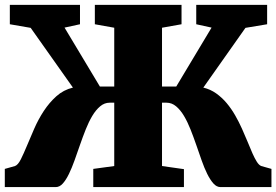

<svg xmlns="http://www.w3.org/2000/svg" viewBox="-23 -763 1127 783"><path d="M-3.4 -74.2 38.1 -85.9Q50.3 -90.3 61.8 -113Q73.2 -135.7 86.7 -168.2Q100.1 -200.7 116.7 -238.5Q133.3 -276.4 155.5 -310.3Q177.7 -344.2 206.8 -370.4Q235.8 -396.5 274.4 -405.8L102.1 -649.4L17.1 -664.1V-743.2H303.2V-664.1L240.2 -650.4L384.3 -410.2H442.9V-649.9L363.8 -664.1V-743.2H717.3V-664.1L637.7 -649.9V-410.2H695.8L839.8 -650.4L777.3 -664.1V-743.2H1066.4V-664.1L978 -649.4L806.2 -405.8Q835 -398.9 858.6 -382.1Q882.3 -365.2 901.4 -342.5Q920.4 -319.8 935.8 -293Q951.2 -266.1 963.6 -238.5Q976.1 -210.9 986.6 -185.1Q997.1 -159.2 1006.3 -138.2Q1015.6 -117.2 1024.4 -103.3Q1033.2 -89.4 1042.5 -85.9L1084 -74.2V0H876.5Q860.4 0 847.2 -14.9Q834 -29.8 822 -54Q810.1 -78.1 799.3 -108.9Q788.6 -139.6 777.3 -172.1Q766.1 -204.6 753.9 -235.4Q741.7 -266.1 727.3 -290.3Q712.9 -314.5 695.3 -329.3Q677.7 -344.2 656.2 -344.2H637.7V-85.9L727.1 -73.2V0H357.4V-74.2L442.9 -85.9V-344.2H424.3Q402.8 -344.2 385.3 -329.3Q367.7 -314.5 353.3 -290.3Q338.9 -266.1 326.7 -235.4Q314.5 -204.6 303.2 -172.1Q292 -139.6 281 -108.9Q270 -78.1 258.3 -54Q246.6 -29.8 233.4 -14.9Q220.2 0 204.1 0H-3.4Z"/></svg>

Font: Merriweather UltraBold
Style: Regular
Weight: 900
Designer: Eben Sorkin ( sorkintype@gmail.com )
Foundry: Eben Sorkin
Version: Version 1.570; ttfautohint (v1.3) -l 8 -r 32 -G 0 -x 0 -H 60